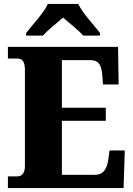

<svg xmlns="http://www.w3.org/2000/svg" viewBox="-20 -951 674 971"><path d="M112 -784V-771H197C217 -794 270 -838 299 -862C327 -839 384 -791 401 -771H486V-784C457 -822 396 -886 376 -931H222C202 -886 141 -822 112 -784ZM20 0H605L611 -190H534L527 -140C520 -96 502 -67 461 -67H293V-340H515V-406H293V-647H434C478 -647 492 -626 497 -574L501 -524H580L577 -714H20V-655H66C86 -655 106 -648 106 -599V-110C106 -79 93 -59 68 -59H20Z"/></svg>

Font: Noto Serif Tamil SemiCondensed Black
Style: Italic
Weight: 900
Width: 4
Italic angle: -12°
Designer: Indian Type Foundry, Tom Grace, and the Monotype Design Team
Foundry: Monotype Imaging Inc.
Version: Version 2.003